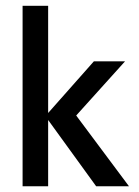

<svg xmlns="http://www.w3.org/2000/svg" viewBox="-20 -648 485 668"><path d="M58.6 0V-627.9H147.5V-254.9L306.6 -434.6H415L245.1 -246.1L428.7 0H314.5L147.5 -230.5V0Z"/></svg>

Font: Padauk Book
Style: Regular
Weight: 400
Designer: Debbi Hosken, Becca Hirsbrunner Spalinger
Foundry: SIL International
Version: Version 5.000